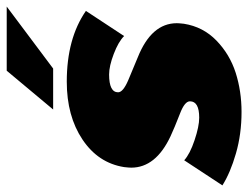

<svg xmlns="http://www.w3.org/2000/svg" viewBox="-124 -634 757 586"><g transform="rotate(-90 255.0 -341.5)"><path d="M213.3 -558.3 331.7 -700H527.5L338.3 -558.3ZM-18.3 -41.7 58.3 -158.3Q77.5 -140.8 119.6 -126.7Q161.7 -112.5 188.3 -112.5Q238.3 -112.5 238.3 -140.8Q238.3 -156.7 201.7 -170.8Q156.7 -188.3 131.7 -200Q35.8 -245 35.8 -320Q35.8 -326.7 37.5 -341.7Q50 -420.8 121.7 -468.8Q193.3 -516.7 298.3 -516.7Q430 -516.7 514.2 -458.3L437.5 -341.7Q420 -359.2 382.9 -373.3Q345.8 -387.5 320 -387.5Q265.8 -387.5 265.8 -360Q265.8 -345 302.5 -329.2Q343.3 -311.7 372.5 -300Q476.7 -258.3 476.7 -180.8Q476.7 -174.2 475 -159.2Q465.8 -100.8 423.8 -60Q381.7 -19.2 325.4 -1.2Q269.2 16.7 205.8 16.7Q138.3 16.7 79.2 -0.4Q20 -17.5 -18.3 -41.7Z"/></g></svg>

Font: BoonTook
Style: Italic
Weight: 400
Italic angle: -9°
Designer: Sungsit Sawaiwan
Foundry: FontUni
Version: Version 3.0